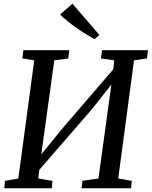

<svg xmlns="http://www.w3.org/2000/svg" viewBox="-20 -1013 816 1033"><path d="M2.8 0 6.8 -40 78.5 -52.7 164.2 -688.3 100.4 -698.6 105.6 -743H352.4L347.5 -698.6L272 -688.3L196.7 -142.2L177.5 -152L311.2 -316.6L619.5 -675.1L584.3 -592.4L594.6 -688.3L523.2 -698.6L528.8 -743H776.2L770.8 -698.6L701 -688.3L616.1 -52.7L688.8 -40L685.1 0H419L423.4 -40L509.7 -52.7L585 -599.7L606.3 -592.3L475.8 -427.1L161.3 -64.5L195 -131.8L186 -52.7L262.2 -40L258.8 0ZM488.6 -802.2Q465.1 -815.2 439.4 -831.2Q413.6 -847.2 388.5 -864.9Q363.4 -882.6 341.5 -900.6Q319.6 -918.6 303.4 -934.9L369.6 -993L515.1 -824.8Z"/></svg>

Font: Merriweather 7pt Light
Style: Italic
Weight: 300
Italic angle: -7.8°
Designer: Eben Sorkin
Foundry: Eben Sorkin
Version: Version 2.200;gftools[0.9.31]